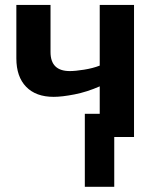

<svg xmlns="http://www.w3.org/2000/svg" viewBox="-20 -548 621 768"><path d="M182.1 -528.3V-339.8Q182.1 -263.7 259.3 -263.7Q281.2 -263.7 316.4 -269.3Q351.6 -274.9 378.9 -285.6V-528.3H516.1V0H437V199.2H319.3V-92.8H378.9V-202.6Q328.1 -180.2 278.1 -170.4Q228 -160.6 194.8 -160.6Q123.5 -160.6 84.5 -200.9Q45.4 -241.2 45.4 -314.5V-528.3Z"/></svg>

Font: Arimo
Style: Bold
Weight: 700
Designer: Steve Matteson
Foundry: Monotype Imaging Inc.
Version: Version 1.33